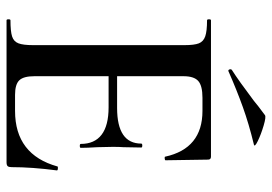

<svg xmlns="http://www.w3.org/2000/svg" viewBox="-142 -689 831 587"><g transform="rotate(90 273.5 -395.5)"><path d="M493 -157Q501 -157 501 -154Q491 -78 491 -15Q491 -7 488 -3.5Q485 0 476 0H42Q39 0 39 -6Q39 -12 42 -12Q76 -12 91.5 -17Q107 -22 112.5 -36.5Q118 -51 118 -81V-544Q118 -574 112.5 -588Q107 -602 91 -607.5Q75 -613 42 -613Q39 -613 39 -619Q39 -625 42 -625H459Q468 -625 468 -616L470 -486Q470 -484 464.5 -483.5Q459 -483 459 -485Q434 -599 319 -599H279Q242 -599 227.5 -586Q213 -573 213 -541V-338H310Q419 -338 419 -412Q419 -415 425 -415Q431 -415 431 -412L430 -357Q429 -346 429 -325L430 -278Q432 -246 432 -227Q432 -224 426 -224Q420 -224 420 -227Q420 -269 392 -290.5Q364 -312 308 -312H213V-85Q213 -52 225.5 -39Q238 -26 270 -26H319Q453 -26 489 -156Q489 -157 493 -157ZM197 -678Q193 -678 192 -682.5Q191 -687 194 -689Q227 -710 288 -756Q302 -768 332 -790Q337 -794 364 -786Q391 -778 411.5 -768Q432 -758 421 -756Q359 -741 307.5 -722.5Q256 -704 199 -679Z"/></g></svg>

Font: Cormorant SC SemiBold
Style: Regular
Weight: 600
Designer: Christian Thalmann (Catharsis Fonts)
Version: Version 3.000